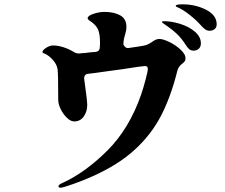

<svg xmlns="http://www.w3.org/2000/svg" viewBox="-20 -837 1040 887"><path d="M981 -725Q981 -710 971.5 -702.5Q962 -695 949 -695Q937 -695 928.5 -701Q920 -707 909 -719Q888 -743 856.5 -768Q825 -793 801 -803Q800 -804 796 -805.5Q792 -807 792 -810Q792 -817 823 -817Q883 -817 932 -792Q981 -767 981 -725ZM837 -569Q837 -559 833.5 -554Q830 -549 822 -543Q804 -530 799 -509Q769 -389 723.5 -301.5Q678 -214 601 -144Q524 -74 404 -21Q364 -3 318.5 13Q273 29 262 30H259Q250 30 250 24Q250 16 269 8Q374 -40 475.5 -141Q577 -242 632 -400Q642 -429 652.5 -469Q663 -509 663 -518Q663 -532 650 -532Q638 -532 550 -518Q517 -514 466 -506.5Q415 -499 387 -496Q377 -495 372.5 -488.5Q368 -482 369 -472Q383 -372 383 -352Q383 -322 367 -299Q351 -276 323 -276Q307 -276 290 -292Q273 -308 261 -331.5Q249 -355 249 -376Q249 -498 246 -517Q243 -537 228.5 -555Q214 -573 198 -583Q192 -587 184 -590Q176 -593 176 -596Q176 -605 193 -616Q210 -627 225 -627Q247 -627 272.5 -619Q298 -611 319 -598Q333 -589 346 -590Q362 -592 371 -592Q399 -596 421 -597Q441 -599 441 -619Q442 -626 442 -642Q442 -678 433.5 -699.5Q425 -721 395 -741Q385 -747 385 -753Q385 -764 411.5 -773Q438 -782 462 -782Q507 -782 535.5 -766Q564 -750 564 -713Q564 -697 558 -677Q550 -653 550 -631Q560 -613 573 -615Q644 -625 656 -629Q669 -634 682 -643Q700 -657 716 -657Q734 -657 763.5 -642.5Q793 -628 815 -607Q837 -586 837 -569ZM908 -637Q908 -620 898 -611.5Q888 -603 875 -603Q862 -603 854 -610Q846 -617 837 -631Q819 -660 796 -681.5Q773 -703 737 -727Q728 -733 728 -736Q728 -739 738 -739Q773 -739 813 -726.5Q853 -714 880.5 -690.5Q908 -667 908 -637Z"/></svg>

Font: Shippori Antique B1
Style: Regular
Weight: 400
Designer: FONTDASU
Foundry: FONTDASU / Google Inc. / but / Adobe
Version: Version 2.001